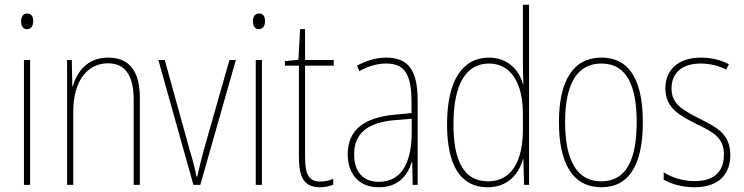

<svg xmlns="http://www.w3.org/2000/svg" viewBox="-20 -780 3139 810"><path d="M95 -723C75 -723 69 -706 69 -690C69 -672 76 -657 94 -657C112 -657 120 -671 120 -691C120 -707 115 -723 95 -723ZM107 -527H81V0H107Z M436 -537C347 -537 304 -475 287 -416H285L283 -527H263V0H289V-308C289 -445 353 -513 436 -513C503 -513 544 -468 544 -359V0H570V-366C570 -485 522 -537 436 -537Z M796 0H825L975 -527H948L840 -148C829 -108 821 -74 812 -35H809C801 -75 792 -109 780 -148L675 -527H648Z M1073 -723C1053 -723 1047 -706 1047 -690C1047 -672 1054 -657 1072 -657C1090 -657 1098 -671 1098 -691C1098 -707 1093 -723 1073 -723ZM1085 -527H1059V0H1085Z M1331 -14C1280 -14 1267 -49 1267 -119V-503H1388V-527H1267V-657H1246L1239 -528L1182 -522V-503H1241V-120C1241 -37 1259 10 1330 10C1354 10 1370 5 1386 -1V-26C1372 -19 1352 -14 1331 -14Z M1609 -537C1568 -537 1524 -524 1486 -503L1496 -480C1539 -504 1576 -512 1609 -512C1684 -512 1716 -471 1716 -351V-303L1643 -296C1519 -284 1447 -234 1447 -129C1447 -53 1488 10 1578 10C1664 10 1700 -43 1717 -96H1719L1721 0H1742V-356C1742 -486 1701 -537 1609 -537ZM1643 -273 1717 -279V-220C1716 -98 1677 -13 1578 -13C1512 -13 1474 -55 1474 -129C1474 -219 1533 -263 1643 -273Z M2037 10C2126 10 2170 -50 2186 -108H2188L2191 0H2212V-760H2186V-511C2186 -483 2187 -456 2188 -425H2186C2172 -481 2124 -537 2043 -537C1930 -537 1866 -439 1866 -255C1866 -82 1923 10 2037 10ZM2039 -15C1937 -15 1893 -101 1893 -255C1893 -425 1946 -512 2043 -512C2135 -512 2186 -430 2186 -300V-234C2186 -100 2138 -15 2039 -15Z M2692 -264C2692 -428 2644 -537 2517 -537C2399 -537 2338 -440 2338 -265C2338 -88 2398 10 2517 10C2635 10 2692 -87 2692 -264ZM2364 -265C2364 -423 2413 -512 2517 -512C2627 -512 2666 -413 2666 -265C2666 -102 2620 -15 2516 -15C2412 -15 2364 -107 2364 -265Z M3061 -126C3061 -218 2999 -245 2926 -282C2857 -318 2813 -342 2813 -407C2813 -476 2862 -512 2936 -512C2975 -512 3016 -502 3043 -486L3055 -509C3024 -526 2982 -537 2937 -537C2838 -537 2787 -482 2787 -408C2787 -324 2845 -294 2920 -256C2988 -223 3034 -200 3034 -128C3034 -57 2995 -16 2910 -16C2862 -16 2816 -30 2780 -53V-22C2807 -6 2854 10 2910 10C3011 10 3061 -44 3061 -126Z"/></svg>

Font: Noto Sans Ethiopic Condensed Thin
Style: Regular
Weight: 100
Width: 3
Designer: Monotype Design Team
Foundry: Monotype Imaging Inc.
Version: Version 2.102